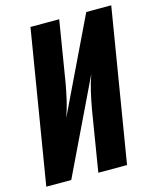

<svg xmlns="http://www.w3.org/2000/svg" viewBox="-111 -813 731 891"><g transform="rotate(-15 254.5 -367.5)"><path d="M0 0 121 -735H259L211 -441Q204 -402 195 -362.5Q186 -323 172 -284L389 -735H509L388 0H250L298 -294Q305 -333 314 -372.5Q323 -412 337 -451L120 0Z"/></g></svg>

Font: Iosevka Curly Heavy
Style: Italic
Weight: 900
Italic angle: -9°
Monospace: yes
Designer: Belleve Invis
Foundry: Belleve Invis
Version: Version 22.1.2; ttfautohint (v1.8.4)